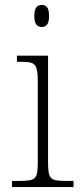

<svg xmlns="http://www.w3.org/2000/svg" viewBox="-20 -763 328 783"><path d="M150 -653Q137 -653 128.5 -662.5Q120 -672 120 -698Q120 -724 128.5 -733.5Q137 -743 150 -743Q164 -743 172 -733.5Q180 -724 180 -698Q180 -672 172 -662.5Q164 -653 150 -653ZM29 0V-25H56Q89 -25 106 -29Q123 -33 128.5 -48Q134 -63 134 -97V-435Q134 -471 128 -487Q122 -503 107 -507Q92 -511 64 -511H49V-536H176V-98Q176 -64 181.5 -48.5Q187 -33 203.5 -29Q220 -25 254 -25H280V0Z"/></svg>

Font: Noto Serif ExtraLight
Style: Regular
Weight: 200
Designer: Monotype Design Team
Foundry: Monotype Imaging Inc.
Version: Version 2.015; ttfautohint (v1.8.4.7-5d5b)